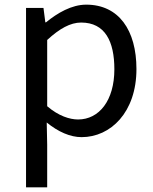

<svg xmlns="http://www.w3.org/2000/svg" viewBox="-20 -577 660 826"><path d="M92 229H183V45L181 -50C230 -10 282 13 331 13C456 13 567 -94 567 -280C567 -447 491 -557 351 -557C288 -557 227 -521 178 -481H175L167 -543H92ZM316 -63C280 -63 232 -78 183 -120V-405C236 -454 283 -480 329 -480C432 -480 472 -399 472 -279C472 -144 406 -63 316 -63Z"/></svg>

Font: Noto Sans JP
Style: Regular
Weight: 400
Designer: Ryoko NISHIZUKA  (kana, bopomofo & ideographs); Paul D. Hunt (Latin, Greek & Cyrillic); Sandoll Communications , Soo-you
Foundry: Adobe
Version: Version 2.002;hotconv 1.0.116;makeotfexe 2.5.65601